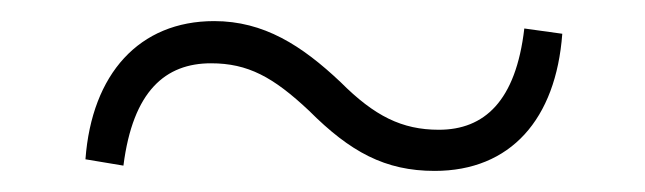

<svg xmlns="http://www.w3.org/2000/svg" viewBox="-20 -462 611 182"><path d="M303 -384C266 -419 230 -442 183 -442C112 -442 67 -392 61 -311L97 -305C106 -376 137 -402 180 -402C215 -402 239 -389 273 -357C312 -318 345 -300 392 -300C464 -300 507 -349 513 -430L477 -435C469 -366 439 -339 396 -339C361 -339 335 -352 303 -384Z"/></svg>

Font: Noto Serif TC ExtraLight
Style: Regular
Weight: 200
Designer: Ryoko NISHIZUKA 西塚涼子 (kana & ideographs); Frank Grießhammer (Latin, Greek & Cyrillic); Wenlong ZHANG 张文龙 (bopomofo); San
Foundry: Adobe
Version: Version 2.001;hotconv 1.1.0;makeotfexe 2.6.0